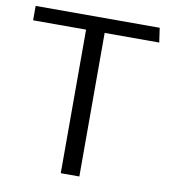

<svg xmlns="http://www.w3.org/2000/svg" viewBox="-78 -747 719 814"><g transform="rotate(10 281.5 -340.0)"><path d="M10 -618H238V0H318V-618H553L544 -680H10Z"/></g></svg>

Font: Catamaran
Style: Regular
Weight: 400
Designer: Pria Ravichandran
Version: Version 1.000;PS 001.000;hotconv 1.0.70;makeotf.lib2.5.58329